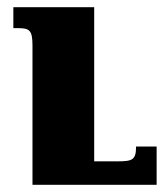

<svg xmlns="http://www.w3.org/2000/svg" viewBox="-20 -512 465 532"><path d="M414 -106H357C357 -69 347 -65 306 -65H241V-492H17V-434H30C62 -434 70 -428 70 -386V0H414Z"/></svg>

Font: Noto Serif Armenian Extra
Style: Regular
Weight: 800
Designer: Monotype Design Team
Foundry: Monotype Imaging Inc.
Version: Version 1.901